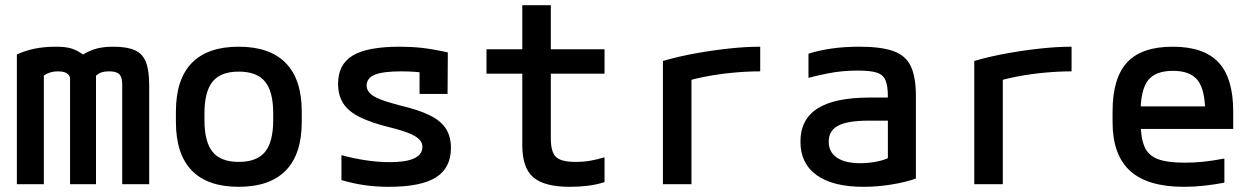

<svg xmlns="http://www.w3.org/2000/svg" viewBox="-20 -710 4840 740"><path d="M45 0V-500Q77 -515 114 -522.5Q151 -530 195 -530Q232 -530 254 -523.5Q276 -517 300 -500Q329 -517 355 -523.5Q381 -530 417 -530Q469 -530 499.5 -516.5Q530 -503 542.5 -470.5Q555 -438 555 -382V0H451V-383Q451 -402 446.5 -413.5Q442 -425 430.5 -430Q419 -435 400 -435Q384 -435 372.5 -431.5Q361 -428 350 -418V0H250V-405Q250 -415 244.5 -421.5Q239 -428 229 -431.5Q219 -435 203 -435Q172 -435 149 -419V0Z M900 10Q780 10 719 -53Q658 -116 658 -240V-280Q658 -404 719 -467Q780 -530 900 -530Q1020 -530 1081.5 -467Q1143 -404 1143 -280V-240Q1143 -116 1081.5 -53Q1020 10 900 10ZM900 -86Q970 -86 1001.5 -124.5Q1033 -163 1033 -248V-273Q1033 -357 1001.5 -395.5Q970 -434 900 -434Q831 -434 799.5 -395.5Q768 -357 768 -273V-248Q768 -163 799.5 -124.5Q831 -86 900 -86Z M1479 10Q1428 10 1384 3.5Q1340 -3 1296 -16V-112Q1344 -99 1391.5 -92Q1439 -85 1483 -85Q1546 -85 1577 -100Q1608 -115 1608 -144Q1608 -160 1596 -172.5Q1584 -185 1557.5 -196Q1531 -207 1487 -218Q1413 -236 1368 -258Q1323 -280 1303 -311.5Q1283 -343 1283 -387Q1283 -462 1339.5 -496Q1396 -530 1521 -530Q1565 -530 1606 -525.5Q1647 -521 1706 -508L1705 -348H1597V-487L1646 -426Q1609 -431 1581.5 -433Q1554 -435 1527 -435Q1456 -435 1424.5 -422Q1393 -409 1393 -380Q1393 -364 1405.5 -351Q1418 -338 1446 -327Q1474 -316 1520 -304Q1593 -287 1636.5 -265.5Q1680 -244 1699 -213.5Q1718 -183 1718 -140Q1718 -63 1660.5 -26.5Q1603 10 1479 10Z M2176 10Q2078 10 2035.5 -26.5Q1993 -63 1993 -150V-426H1855V-520H1993V-690H2103V-520H2310V-426H2103V-176Q2103 -124 2123 -105Q2143 -86 2198 -86Q2230 -86 2257.5 -91Q2285 -96 2310 -104V-8Q2278 2 2245 6Q2212 10 2176 10Z M2535 -475Q2593 -492 2659 -504Q2725 -516 2790 -523Q2855 -530 2910 -530V-435Q2861 -435 2807 -430Q2753 -425 2703 -415.5Q2653 -406 2612 -393L2645 -444V0H2535Z M3308 10Q3190 10 3127.5 -35Q3065 -80 3065 -164Q3065 -250 3131 -292Q3197 -334 3332 -334H3449V-245H3327Q3248 -245 3211 -226Q3174 -207 3174 -164Q3174 -124 3205.5 -102.5Q3237 -81 3296 -81Q3330 -81 3363 -88Q3396 -95 3419 -109L3402 -51V-337Q3402 -379 3393 -400.5Q3384 -422 3359.5 -430Q3335 -438 3288 -438Q3258 -438 3229 -435.5Q3200 -433 3167.5 -426.5Q3135 -420 3096 -410V-503Q3136 -516 3185.5 -523Q3235 -530 3293 -530Q3376 -530 3423.5 -513Q3471 -496 3490.5 -454.5Q3510 -413 3510 -340V-22Q3472 -8 3417 1Q3362 10 3308 10Z M3735 -475Q3793 -492 3859 -504Q3925 -516 3990 -523Q4055 -530 4110 -530V-435Q4061 -435 4007 -430Q3953 -425 3903 -415.5Q3853 -406 3812 -393L3845 -444V0H3735Z M4543 10Q4403 10 4335.5 -51.5Q4268 -113 4268 -240V-280Q4268 -409 4324 -469.5Q4380 -530 4500 -530Q4620 -530 4676.5 -469.5Q4733 -409 4733 -280V-213H4329V-300H4654L4625 -271V-276Q4625 -363 4596.5 -400Q4568 -437 4501 -437Q4433 -437 4404.5 -400Q4376 -363 4376 -276V-245Q4376 -181 4390.5 -146Q4405 -111 4442 -97Q4479 -83 4546 -83Q4581 -83 4616.5 -86.5Q4652 -90 4699 -99V-6Q4663 1 4622.5 5.5Q4582 10 4543 10Z"/></svg>

Font: M PLUS Code Latin Expanded Medium
Style: Regular
Weight: 500
Width: 7
Designer: Coji Morishita
Foundry: UNDERFOREST DESIGN
Version: Version 1.002; ttfautohint (v1.8.3)